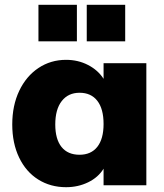

<svg xmlns="http://www.w3.org/2000/svg" viewBox="-20 -771 683 799"><path d="M589 -508V0H411V-69Q389 -33 347 -12.5Q305 8 255 8Q190 8 139 -24Q88 -56 59.5 -115.5Q31 -175 31 -253Q31 -332 60 -393Q89 -454 140 -488Q191 -522 255 -522Q305 -522 346.5 -500.5Q388 -479 411 -443V-508ZM411 -255Q411 -318 385 -351.5Q359 -385 311 -385Q264 -385 237 -350.5Q210 -316 210 -253Q210 -192 236 -159.5Q262 -127 311 -127Q359 -127 385 -160Q411 -193 411 -255ZM300 -751V-599H140V-751ZM501 -751V-599H341V-751Z"/></svg>

Font: Muli Black
Style: Regular
Weight: 900
Designer: Vernon Adams
Foundry: Vernon Adams
Version: Version 2.001